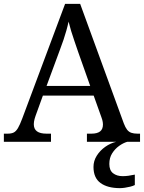

<svg xmlns="http://www.w3.org/2000/svg" viewBox="-20 -734 745 994"><path d="M0 0V-42H19Q39 -42 51 -48Q63 -54 73 -71Q83 -88 95 -120L317 -714H395L621 -95Q629 -74 638 -62.5Q647 -51 660 -46.5Q673 -42 692 -42H705V0H430V-42H453Q483 -42 498 -53.5Q513 -65 513 -90Q513 -96 512 -101.5Q511 -107 509.5 -113.5Q508 -120 505 -127L465 -239H202L164 -134Q161 -126 159 -118Q157 -110 156 -103.5Q155 -97 155 -91Q155 -66 171.5 -54Q188 -42 221 -42H244V0ZM221 -289H447L385 -464Q375 -494 365.5 -521Q356 -548 348.5 -573Q341 -598 335 -622Q330 -598 323.5 -575.5Q317 -553 309 -528.5Q301 -504 289 -473ZM601 240Q537 240 500.5 213.5Q464 187 464 130Q464 99 481 72Q498 45 525 26Q552 7 582 0H639Q618 6 596.5 21.5Q575 37 560.5 60Q546 83 546 115Q546 148 565.5 163Q585 178 615 178Q629 178 644.5 176Q660 174 678 170V224Q668 229 654 232.5Q640 236 626 238Q612 240 601 240Z"/></svg>

Font: Noto Serif Myanmar
Style: Regular
Weight: 400
Designer: Ben Mitchell and the Monotype Design Team
Foundry: Monotype Imaging Inc.
Version: Version 2.106